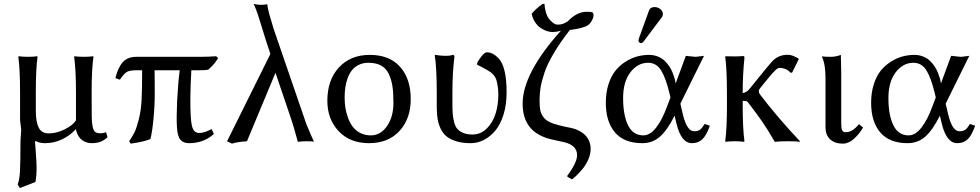

<svg xmlns="http://www.w3.org/2000/svg" viewBox="-20 -718 4981 976"><path d="M162.1 -249V-153.8Q162.1 -99.6 176.5 -69.8Q190.9 -40 228 -40Q267.6 -40 308.3 -60.1Q349.1 -80.1 366.2 -106V-249Q366.2 -361.3 356.9 -429.2L358.9 -432.1Q377 -429.2 405.8 -429.2Q434.6 -429.2 453.1 -432.1L455.1 -429.2Q445.8 -366.2 445.8 -249L446.3 -126Q446.8 -63 462.9 -47.9Q471.7 -40.5 492.2 -40.5Q504.4 -40.5 519 -45.9L526.4 -21Q497.6 9.8 446.8 9.8Q418.9 9.8 398.4 -5.1Q377.9 -20 369.1 -47.9Q366.2 -58.1 366.2 -62Q335.4 -28.3 294.7 -9.3Q253.9 9.8 209 9.8Q180.2 9.8 159.2 -2L158.7 0Q158.2 2.4 158.2 4.9Q158.2 10.3 162.1 57.9Q166 105.5 166 136.2Q166 175.8 160.2 207L81.1 237.8L69.8 220.2Q79.1 196.3 81.5 152.8Q84 109.4 84 6.8Q84 -7.3 85.9 -28.3Q87.9 -49.3 87.9 -59.1Q87.9 -63.5 85 -82.5Q82 -101.6 82 -111.8V-249Q82 -364.7 73.2 -429.2L75.2 -432.1Q93.8 -429.2 122.1 -429.2Q150.4 -429.2 168.9 -432.1L170.9 -429.2Q162.1 -369.1 162.1 -249Z M673.8 -360.8Q638.7 -360.8 624.3 -352.1Q609.9 -343.3 589.4 -313L566.4 -320.8Q580.1 -375.5 604.5 -402.3Q628.9 -429.2 673.8 -429.2H1001.5Q1039.6 -429.2 1078.6 -432.1L1088.4 -422.9Q1073.7 -394.5 1038.6 -363.8Q1023.4 -360.8 991.7 -360.8H952.6Q944.3 -208 949.7 -126Q952.6 -76.7 962.4 -59.6Q972.7 -42 992.7 -42Q1019.5 -42 1055.7 -62L1067.4 -37.1Q1015.1 9.8 941.4 9.8Q911.6 9.8 897 -7.8Q882.3 -25.4 879.4 -71.8Q876.5 -117.2 880.4 -205.1Q884.8 -293 893.6 -360.8H765.6Q766.6 -334 766.6 -242.2Q766.6 -179.2 760 -111.3Q753.4 -43.5 744.6 -11.2Q713.4 2.4 644.5 12.2L636.7 0Q653.3 -25.4 662.8 -43.5Q672.4 -61.5 684.6 -107.4Q696.8 -152.8 699.7 -210Q702.6 -266.6 702.6 -360.8Z M1461.4 -108.9 1380.4 -348.1 1235.4 0Q1182.6 3.9 1159.2 12.2L1134.3 0L1354.5 -443.8L1330.6 -516.1L1306.6 -593.8Q1292 -641.1 1290.5 -645L1279.3 -675.3L1269.5 -698.2Q1290 -693.4 1306.2 -693.4Q1328.6 -693.4 1338.4 -696.8Q1341.8 -672.9 1347.7 -649.9Q1348.1 -648.4 1352.5 -633.8L1362.3 -601.1Q1367.7 -582.5 1369.6 -575.2L1537.1 -87.9Q1562 -26.9 1576.2 2.9Q1574.7 0.5 1544.4 0Q1532.2 0 1519 0.5L1494.1 2.9Q1488.8 -14.6 1480 -47.1Q1471.2 -79.6 1461.4 -108.9ZM1576.2 2.9Z M1644 -205.1Q1644 -311.5 1702.9 -375.2Q1761.7 -439 1859.9 -439Q1959.5 -439 2013.7 -378.4Q2067.9 -317.9 2067.9 -213.9Q2067.9 -114.3 2010.7 -52.2Q1953.6 9.8 1856 9.8Q1758.8 9.8 1701.4 -51.3Q1644 -112.3 1644 -205.1ZM1853 -398.9Q1825.7 -398.9 1804.4 -388.7Q1783.2 -378.4 1769.8 -361.8Q1756.3 -345.2 1747.6 -321.8Q1738.8 -298.3 1735.4 -273.9Q1731.9 -249.5 1731.9 -222.2Q1731.9 -196.8 1735.4 -172.4Q1738.8 -147.9 1748.3 -121.3Q1757.8 -94.7 1772.2 -75Q1786.6 -55.2 1810.5 -42.5Q1834.5 -29.8 1864.7 -29.8Q1914.6 -29.8 1947.3 -76.9Q1980 -124 1980 -195.8Q1980 -245.1 1974.9 -279.3Q1969.7 -313.5 1956.3 -342Q1942.9 -370.6 1917.2 -384.8Q1891.6 -398.9 1853 -398.9Z M2279.8 -251V-189Q2279.8 -157.7 2281.5 -137.2Q2283.2 -116.7 2289.1 -95.2Q2294.9 -73.7 2305.7 -61.8Q2316.4 -49.8 2335.4 -42Q2354.5 -34.2 2381.8 -34.2Q2423.8 -34.2 2454.6 -64.9Q2485.4 -95.7 2499.3 -140.6Q2513.2 -185.5 2513.2 -236.8Q2513.2 -263.2 2509.5 -283.4Q2505.9 -303.7 2502 -315.2Q2498 -326.7 2488.8 -336.9Q2479.5 -347.2 2474.9 -350.3Q2470.2 -353.5 2459 -360.4Q2456.1 -361.8 2455.1 -362.8Q2429.2 -377.9 2405.8 -388.7L2405.3 -397Q2412.6 -413.6 2428.5 -432.9Q2444.3 -452.1 2455.1 -452.1Q2484.9 -452.1 2513.7 -422.4Q2555.2 -379.4 2555.2 -249Q2555.2 -186 2539.6 -135.5Q2523.9 -85 2497.8 -54Q2471.7 -22.9 2439.7 -6.6Q2407.7 9.8 2373 9.8Q2331.5 9.8 2301 0.7Q2270.5 -8.3 2251.2 -23.7Q2231.9 -39.1 2220.5 -62.7Q2209 -86.4 2204.6 -112.5Q2200.2 -138.7 2200.2 -172.9V-234.9Q2200.2 -379.9 2189.9 -436L2191.9 -439Q2255.9 -429.2 2280.8 -439Q2290 -439 2290 -429.2Q2279.8 -349.1 2279.8 -251Z M2781.7 -9.8Q2636.7 -44.4 2636.7 -190.9Q2636.7 -345.2 2831.5 -562Q2808.6 -555.2 2787.6 -555.2Q2774.9 -555.2 2759.5 -560.3Q2744.1 -565.4 2728.3 -575.9Q2712.4 -586.4 2700 -605.2Q2687.5 -624 2682.6 -647.9Q2707 -677.2 2738.8 -698.2H2747.6Q2751 -660.2 2761.7 -637.2Q2768.6 -622.1 2784.7 -607.4Q2800.8 -592.8 2813.5 -592.8Q2829.6 -592.8 2839.8 -596.2Q2850.1 -599.6 2865.7 -608.9Q2911.6 -658.2 2962.9 -658.2Q2984.4 -658.2 2990.7 -655.5Q2997.1 -652.8 2997.1 -640.1Q2997.1 -627 2985.8 -608.6Q2974.6 -590.3 2957 -583.5Q2923.3 -570.8 2877 -565.9Q2827.1 -502 2794.2 -446Q2761.2 -390.1 2746.8 -345.7Q2732.4 -301.3 2727.5 -270.8Q2722.7 -240.2 2722.7 -207Q2722.7 -177.2 2726.3 -158.7Q2730 -140.1 2741 -124.3Q2752 -108.4 2772.2 -98.4Q2792.5 -88.4 2825.7 -80.1Q2831.5 -78.6 2851.1 -74.2L2881.8 -67.9Q2896 -64.9 2908.7 -60.1Q2921.4 -55.2 2935.3 -46.4Q2949.2 -37.6 2959.2 -26.4Q2969.2 -15.1 2975.8 1.7Q2982.4 18.6 2982.4 39.1Q2982.4 65.9 2970.2 93.5Q2958 121.1 2940.2 142.1Q2922.4 163.1 2909.4 175.3Q2896.5 187.5 2887.7 193.8L2865.7 181.2L2862.8 176.8Q2913.6 108.4 2913.6 70.8Q2913.6 21 2848.6 4.9Q2839.8 2.9 2817.4 -2Q2793.9 -6.8 2781.7 -9.8Z M3307.6 -682.1Q3323.2 -682.1 3336.4 -671.9Q3349.6 -661.6 3349.6 -647Q3349.6 -636.7 3343.3 -628.9L3251.5 -506.8Q3245.6 -499 3239.3 -499Q3233.4 -499 3229.5 -502.9Q3225.6 -506.8 3225.6 -512.2Q3225.6 -516.1 3227.5 -522L3279.3 -665Q3285.2 -682.1 3307.6 -682.1ZM3438.5 -190.9 3452.1 -132.8Q3472.7 -50.8 3508.3 -50.8Q3527.3 -50.8 3538.1 -58.3Q3548.8 -65.9 3561.5 -87.9L3588.4 -79.1Q3571.8 -31.2 3551 -10.7Q3530.3 9.8 3497.6 9.8Q3442.4 9.8 3418.5 -90.8L3409.2 -129.9Q3371.6 -55.2 3334 -22.7Q3296.4 9.8 3245.6 9.8Q3152.3 9.8 3106 -44.9Q3059.6 -99.6 3059.6 -195.8Q3059.6 -248.5 3073.7 -291.5Q3087.9 -334.5 3110.6 -361.3Q3133.3 -388.2 3162.8 -406.2Q3192.4 -424.3 3221.4 -431.6Q3250.5 -439 3279.3 -439Q3303.2 -439 3323.5 -430.9Q3343.8 -422.9 3357.2 -410.2Q3370.6 -397.5 3381.3 -381.8Q3392.1 -366.2 3398.2 -350.8Q3404.3 -335.4 3408.2 -322.8Q3412.1 -310.1 3413.1 -301.8L3414.6 -293.9L3466.3 -434.1Q3473.6 -434.1 3490.2 -431.6Q3506.8 -429.2 3514.2 -429.2Q3522 -429.2 3537.1 -431.6Q3552.2 -434.1 3558.6 -434.1ZM3388.2 -222.2 3383.3 -243.2Q3364.3 -322.8 3340.3 -360.8Q3316.4 -398.9 3274.4 -398.9Q3221.7 -398.9 3184.6 -350.6Q3147.5 -302.2 3147.5 -219.2Q3147.5 -132.8 3172.6 -81.3Q3197.8 -29.8 3250.5 -29.8Q3284.2 -29.8 3315.2 -69.1Q3346.2 -108.4 3372.6 -181.2Z M3675.3 -234.9Q3675.3 -369.6 3666.5 -429.2L3668.5 -432.1Q3683.6 -431.2 3711.4 -431.2Q3739.3 -431.2 3755.4 -433.1Q3761.2 -433.1 3762.7 -431.4Q3764.2 -429.7 3764.2 -422.9Q3755.4 -338.4 3755.4 -251V-245.1Q3764.2 -245.6 3772.7 -251Q3781.2 -256.3 3785.2 -260.7L3797.4 -274.9L3862.8 -356Q3901.4 -403.3 3914.1 -415Q3943.4 -439 3981 -439.5Q3984.9 -439.5 3988.5 -439.2Q3992.2 -439 3996.1 -438.5L4002.4 -437Q4004.9 -436.5 4008.8 -435.1L4014.6 -432.6Q4016.6 -432.1 4020.5 -430.2Q4024.4 -428.2 4025.6 -427.7Q4026.9 -427.2 4031.7 -424.8L4037.1 -421.9L4040.5 -417.5L4006.3 -348.6H3998Q3990.2 -359.4 3974.6 -366.2Q3959 -373 3942.4 -373Q3934.6 -373 3922.4 -361.8Q3910.6 -351.6 3882.3 -316.9L3847.2 -273.9Q3837.4 -262.7 3837.4 -255.9Q3837.4 -245.6 3843.3 -237.8Q3933.6 -119.6 4046.4 0L4044.4 2.9Q4031.2 0 3984.4 0Q3940.9 0 3918.5 2.9Q3880.9 -62 3854.2 -100.3Q3827.6 -138.7 3781.2 -199.2L3779.8 -200.2L3778.8 -201.2Q3778.8 -201.7 3777.8 -202.1L3776.4 -203.1Q3775.9 -203.1 3774.7 -203.6Q3773.4 -204.1 3772.5 -204.1Q3771.5 -204.1 3769.8 -204.3Q3768.1 -204.6 3765.9 -204.8Q3763.7 -205.1 3761.2 -205.1H3755.4V-180.2Q3755.4 -67.9 3764.2 0L3762.2 2.9Q3743.7 0 3715.3 0Q3687 0 3668.5 2.9L3666.5 0Q3675.3 -64.9 3675.3 -180.2Z M4176.3 -321.8Q4176.3 -392.1 4158.2 -429.2L4160.2 -431.2Q4171.9 -429.2 4204.1 -429.2Q4229 -429.2 4254.4 -439Q4256.3 -375 4256.3 -342.8V-90.8Q4256.3 -66.4 4260.7 -56.2Q4265.1 -45.9 4279.3 -45.9Q4313.5 -45.9 4346.2 -86.9L4367.2 -69.8Q4348.6 -37.1 4321 -12.5Q4293.5 12.2 4264.2 12.2Q4222.7 12.2 4199.5 -10Q4176.3 -32.2 4176.3 -70.8Z M4787.1 -190.9 4800.8 -132.8Q4821.3 -50.8 4856.9 -50.8Q4876 -50.8 4886.7 -58.3Q4897.5 -65.9 4910.2 -87.9L4937 -79.1Q4920.4 -31.2 4899.7 -10.7Q4878.9 9.8 4846.2 9.8Q4791 9.8 4767.1 -90.8L4757.8 -129.9Q4720.2 -55.2 4682.6 -22.7Q4645 9.8 4594.2 9.8Q4501 9.8 4454.6 -44.9Q4408.2 -99.6 4408.2 -195.8Q4408.2 -248.5 4422.4 -291.5Q4436.5 -334.5 4459.2 -361.3Q4481.9 -388.2 4511.5 -406.2Q4541 -424.3 4570.1 -431.6Q4599.1 -439 4627.9 -439Q4651.9 -439 4672.1 -430.9Q4692.4 -422.9 4705.8 -410.2Q4719.2 -397.5 4730 -381.8Q4740.7 -366.2 4746.8 -350.8Q4752.9 -335.4 4756.8 -322.8Q4760.7 -310.1 4761.7 -301.8L4763.2 -293.9L4814.9 -434.1Q4822.3 -434.1 4838.9 -431.6Q4855.5 -429.2 4862.8 -429.2Q4870.6 -429.2 4885.7 -431.6Q4900.9 -434.1 4907.2 -434.1ZM4736.8 -222.2 4731.9 -243.2Q4712.9 -322.8 4689 -360.8Q4665 -398.9 4623 -398.9Q4570.3 -398.9 4533.2 -350.6Q4496.1 -302.2 4496.1 -219.2Q4496.1 -132.8 4521.2 -81.3Q4546.4 -29.8 4599.1 -29.8Q4632.8 -29.8 4663.8 -69.1Q4694.8 -108.4 4721.2 -181.2Z"/></svg>

Font: Linux Biolinum G
Style: Regular
Weight: 400
Designer: Philipp H. Poll
Foundry: Philipp H. Poll
Version: Version 1.1.0 ; ttfautohint (v1.6)